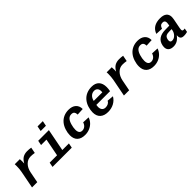

<svg xmlns="http://www.w3.org/2000/svg" viewBox="327 -2131 3546 3546"><g transform="rotate(-45 2100.5 -358.0)"><path d="M557.1 -414.1Q504.9 -423.3 455.6 -423.3Q379.9 -423.3 323.7 -366.2Q267.6 -309.1 249 -213.9L207.5 0H70.8L137.2 -342.3Q149.4 -408.7 149.4 -483.4L147.9 -528.3H280.3Q283.2 -490.2 283.2 -466.3Q283.2 -439.5 281.2 -417H283.2Q320.3 -483.4 367.7 -510.7Q415 -538.1 480.5 -538.1Q532.2 -538.1 579.6 -529.8Z M954.6 -92.8H1127L1108.9 0H606.4L624.5 -92.8H817.4L883.8 -435.5H742.2L760.3 -528.3H1039.1ZM920.4 -623.5 939.9 -724.6H1077.1L1057.6 -623.5Z M1451.7 9.8Q1352.1 9.8 1298.8 -40.5Q1245.6 -90.8 1245.6 -184.6Q1245.6 -249.5 1268.1 -318.6Q1290.5 -387.7 1332.3 -437.3Q1374 -486.8 1432.1 -512.5Q1490.2 -538.1 1560.1 -538.1Q1652.8 -538.1 1704.8 -491.7Q1756.8 -445.3 1756.8 -364.3V-361.8L1617.2 -355L1617.7 -364.3Q1617.7 -398.4 1599.9 -421.1Q1582 -443.8 1539.1 -443.8Q1492.2 -443.8 1460.4 -410.9Q1428.7 -377.9 1409.2 -311Q1389.6 -244.1 1389.6 -188Q1389.6 -84 1470.7 -84Q1509.8 -84 1541.3 -108.6Q1572.8 -133.3 1588.4 -182.1L1724.6 -175.8Q1707.5 -122.6 1668 -80.1Q1628.4 -37.6 1572.5 -13.9Q1516.6 9.8 1451.7 9.8Z M2052.7 9.8Q1951.7 9.8 1896.5 -41.3Q1841.3 -92.3 1841.3 -188Q1841.3 -249.5 1862.1 -316.7Q1882.8 -383.8 1925.8 -435.1Q1968.8 -486.3 2029.3 -512.2Q2089.8 -538.1 2161.1 -538.1Q2257.3 -538.1 2307.1 -485.4Q2356.9 -432.6 2356.9 -334.5Q2356.9 -291.5 2347.2 -241.7L2346.7 -237.8H1988.3Q1983.4 -213.4 1983.4 -189.5Q1983.4 -137.2 2008.3 -109.6Q2033.2 -82 2077.6 -82Q2115.2 -82 2145.8 -97.9Q2176.3 -113.8 2191.4 -145L2318.4 -133.8Q2277.8 -64.9 2208.5 -27.6Q2139.2 9.8 2052.7 9.8ZM2142.6 -451.7Q2092.3 -451.7 2055.9 -417.7Q2019.5 -383.8 2005.9 -323.7H2230.5L2232.4 -351.6Q2232.4 -401.4 2207.5 -426.5Q2182.6 -451.7 2142.6 -451.7Z M2957.5 -414.1Q2905.3 -423.3 2856 -423.3Q2780.3 -423.3 2724.1 -366.2Q2668 -309.1 2649.4 -213.9L2607.9 0H2471.2L2537.6 -342.3Q2549.8 -408.7 2549.8 -483.4L2548.3 -528.3H2680.7Q2683.6 -490.2 2683.6 -466.3Q2683.6 -439.5 2681.6 -417H2683.6Q2720.7 -483.4 2768.1 -510.7Q2815.4 -538.1 2880.9 -538.1Q2932.6 -538.1 2980 -529.8Z M3252 9.8Q3152.3 9.8 3099.1 -40.5Q3045.9 -90.8 3045.9 -184.6Q3045.9 -249.5 3068.4 -318.6Q3090.8 -387.7 3132.6 -437.3Q3174.3 -486.8 3232.4 -512.5Q3290.5 -538.1 3360.4 -538.1Q3453.1 -538.1 3505.1 -491.7Q3557.1 -445.3 3557.1 -364.3V-361.8L3417.5 -355L3418 -364.3Q3418 -398.4 3400.1 -421.1Q3382.3 -443.8 3339.4 -443.8Q3292.5 -443.8 3260.7 -410.9Q3229 -377.9 3209.5 -311Q3189.9 -244.1 3189.9 -188Q3189.9 -84 3271 -84Q3310.1 -84 3341.6 -108.6Q3373 -133.3 3388.7 -182.1L3524.9 -175.8Q3507.8 -122.6 3468.3 -80.1Q3428.7 -37.6 3372.8 -13.9Q3316.9 9.8 3252 9.8Z M3761.7 9.8Q3696.3 9.8 3660.9 -20.5Q3625.5 -50.8 3625.5 -108.4Q3625.5 -127.4 3629.9 -149.4Q3663.1 -315.9 3866.7 -318.4L3976.1 -320.3L3981 -347.2Q3985.8 -370.6 3985.8 -388.2Q3985.8 -449.2 3928.7 -449.2Q3894 -449.2 3873.5 -431.6Q3853 -414.1 3840.8 -374.5L3699.2 -381.3Q3754.4 -538.1 3951.7 -538.1Q4036.1 -538.1 4079.8 -502.7Q4123.5 -467.3 4123.5 -398.4Q4123.5 -376 4118.2 -347.7L4081.1 -156.2Q4075.7 -129.4 4075.7 -114.7Q4075.7 -96.7 4083.3 -87.4Q4090.8 -78.1 4109.4 -78.1Q4125 -78.1 4140.1 -81.1L4126 -6.8Q4113.3 -3.9 4103 -1.5Q4092.8 1 4082.8 2.4Q4072.8 3.9 4061.5 4.9Q4050.3 5.9 4035.6 5.9Q3989.3 5.9 3968.8 -14.4Q3948.2 -34.7 3948.2 -74.2L3949.2 -94.2H3946.3Q3904.3 -39.1 3859.9 -14.6Q3815.4 9.8 3761.7 9.8ZM3960.9 -244.6 3895.5 -243.7Q3844.2 -242.7 3819.8 -230Q3795.4 -217.3 3783.9 -189.7Q3772.5 -162.1 3772.5 -133.8Q3772.5 -85.9 3819.3 -85.9Q3867.2 -85.9 3906.2 -124.3Q3945.3 -162.6 3956.1 -217.8Z"/></g></svg>

Font: Cousine
Style: Bold Italic
Weight: 700
Italic angle: -12°
Monospace: yes
Designer: Steve Matteson
Foundry: Ascender Corporation
Version: Version 1.20